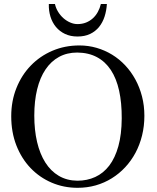

<svg xmlns="http://www.w3.org/2000/svg" viewBox="-20 -899 763 935"><path d="M683.1 -335Q683.1 -285.2 671.9 -239.5Q660.6 -193.8 639.9 -155Q619.1 -116.2 589.8 -84.7Q560.5 -53.2 524.4 -30.8Q488.3 -8.3 446.3 3.7Q404.3 15.6 357.9 15.6Q290.5 15.6 231.7 -9.5Q172.9 -34.7 128.9 -80.6Q85 -126.5 59.8 -190.7Q34.7 -254.9 34.7 -333Q34.7 -407.2 60.1 -470.5Q85.4 -533.7 130.1 -579.8Q174.8 -626 235.4 -651.9Q295.9 -677.7 366.7 -677.7Q410.2 -677.7 450.4 -666Q490.7 -654.3 525.9 -632.8Q561 -611.3 589.8 -580.6Q618.7 -549.8 639.4 -511.7Q660.2 -473.6 671.6 -429.2Q683.1 -384.8 683.1 -335ZM572.8 -322.3Q573.2 -397.9 560.1 -457.5Q546.9 -517.1 519.8 -558.1Q492.7 -599.1 451.9 -620.8Q411.1 -642.6 356 -643.1Q306.2 -643.1 267.3 -621.8Q228.5 -600.6 201.7 -560.8Q174.8 -521 160.9 -464.1Q147 -407.2 147 -335.9Q147 -265.6 160.6 -207.5Q174.3 -149.4 200.7 -107.7Q227.1 -65.9 266.4 -42.7Q305.7 -19.5 356.9 -19Q404.3 -19 443.8 -37.1Q483.4 -55.2 512 -92.5Q540.5 -129.9 556.4 -187Q572.3 -244.1 572.8 -322.3ZM500.5 -879.4Q498.5 -847.2 489.3 -818.4Q480 -789.6 462.4 -767.8Q444.8 -746.1 418.7 -733.6Q392.6 -721.2 357.4 -721.2Q323.2 -721.2 296.9 -733.6Q270.5 -746.1 252.4 -767.8Q234.4 -789.6 225.6 -818.4Q216.8 -847.2 217.8 -879.4H247.6Q252 -859.4 262.9 -841.6Q273.9 -823.7 288.8 -810.5Q303.7 -797.4 321.5 -789.6Q339.4 -781.7 357.4 -781.7Q380.4 -781.7 399.2 -789.3Q418 -796.9 432.4 -810.1Q446.8 -823.2 456.5 -841.1Q466.3 -858.9 471.2 -879.4Z"/></svg>

Font: Doulos SIL Afr
Style: Regular
Weight: 400
Designer: Walt Agee, Victor Gaultney, Peter Martin, Debbi Hosken, Becca Hirsbrunner
Foundry: SIL International
Version: Version 5.000